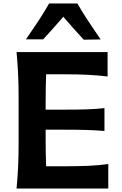

<svg xmlns="http://www.w3.org/2000/svg" viewBox="-20 -1083 698 1103"><path d="M75.2 0Q81.1 -64 84 -123.5Q86.9 -183.1 86.9 -256.8V-522Q86.9 -597.2 84 -658Q81.1 -718.8 75.2 -783.7H598.1V-643.6Q546.4 -649.9 487.1 -653.1Q427.7 -656.2 347.7 -656.2H245.1Q243.7 -618.2 242.9 -579.6Q242.2 -541 242.2 -497.1V-453.1H352.5Q425.3 -453.1 478 -454.8Q530.8 -456.5 580.1 -461.9V-330.6Q528.3 -335 475.6 -336.4Q422.9 -337.9 352.1 -337.9H242.2V-281.7Q242.2 -239.3 242.9 -202.1Q243.7 -165 245.1 -127.9H358.9Q426.3 -127.9 486.3 -130.4Q546.4 -132.8 602.1 -140.6V0ZM460.9 -855Q400.4 -920.4 343.8 -986.8Q315.4 -954.1 286.9 -921.9Q258.3 -889.6 228 -856.9H128.9Q165 -908.7 199 -960.2Q232.9 -1011.7 262.2 -1063H424.3Q454.1 -1011.7 488.3 -960Q522.5 -908.2 558.1 -856.4Z"/></svg>

Font: Pinar-FD SemiBold
Style: Regular
Weight: 600
Designer: Amin Abedi
Version: Version 2.000